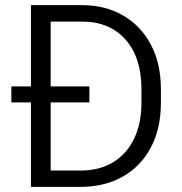

<svg xmlns="http://www.w3.org/2000/svg" viewBox="-20 -731 710 751"><path d="M294.4 0H101.1V-330.6H24.4V-393.1H101.1V-710.9H301.3Q392.1 -710.9 461.7 -670.4Q531.2 -629.9 570.3 -556.2Q609.4 -482.4 609.4 -382.3V-328.6Q609.4 -228.5 570.3 -154.5Q531.2 -80.6 460.4 -40.3Q389.6 0 294.4 0ZM329.6 -393.1V-330.6H178.2V-64H294.4Q370.6 -64 423.8 -97.2Q477.1 -130.4 505.1 -189.7Q533.2 -249 533.2 -328.6V-383.3Q533.2 -505.9 470.9 -576.2Q408.7 -646.5 301.3 -646.5H178.2V-393.1Z"/></svg>

Font: Vazirmatn UI FD Light
Style: Regular
Weight: 300
Designer: Saber Rastikerdar
Foundry: Saber Rastikerdar
Version: Version 33.003